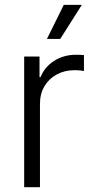

<svg xmlns="http://www.w3.org/2000/svg" viewBox="-20 -775 390 795"><path d="M80.1 0V-541H143.6V-455.6H147.9Q164.6 -497.6 204.1 -522.9Q243.7 -548.3 294.9 -548.3Q303.2 -548.3 312.3 -547.9Q321.3 -547.4 327.6 -546.9V-481Q323.7 -481.9 312.7 -483.2Q301.8 -484.4 288.6 -484.4Q247.6 -484.4 215.1 -466.8Q182.6 -449.2 164.1 -418Q145.5 -386.7 145.5 -345.2V0ZM174.3 -613.8 244.1 -754.9H318.8L229.5 -613.8Z"/></svg>

Font: Inter 17pt Light
Style: Regular
Weight: 300
Version: Version 4.001;git-66647c0bb